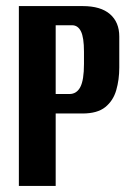

<svg xmlns="http://www.w3.org/2000/svg" viewBox="-20 -611 433 631"><path d="M42 0V-591H252Q311 -591 341.5 -564.5Q372 -538 372 -491V-389Q372 -349 362 -314.5Q352 -280 326 -259Q300 -238 251 -238H163V0ZM163 -302H208Q232 -302 244 -325Q256 -348 256 -401V-441Q256 -488 246 -508Q236 -528 217 -528H163Z"/></svg>

Font: Alumni Sans Thin
Style: Bold
Weight: 700
Version: Version 1.018